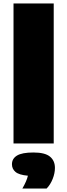

<svg xmlns="http://www.w3.org/2000/svg" viewBox="-20 -828 388 1108"><path d="M58 0V-808H290V0ZM109 260Q134.5 216 141 186Q90 181.5 69.5 164.2Q49 147 49 120Q49 87.5 78 69.8Q107 52 173 52Q239 52 268 75.5Q297 99 297 141Q297 171.5 284 204.5Q271 237.5 249 260Z"/></svg>

Font: Encode Sans Expanded Black
Style: Regular
Weight: 900
Width: 7
Designer: Multiple Designers
Foundry: Impallari Type
Version: Version 3.000; ttfautohint (v1.8.3) -l 8 -r 50 -G 200 -x 14 